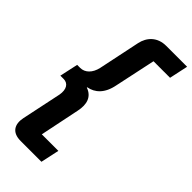

<svg xmlns="http://www.w3.org/2000/svg" viewBox="-296 -855 1083 1083"><g transform="rotate(45 246.0 -313.0)"><path d="M124 167H290L314 56H182L231 -182C244 -243 230 -291 175 -310L176 -313C226 -322 269 -358 284 -437L336 -681H468L492 -793H325C256 -793 214 -749 202 -691L150 -442C139 -392 108 -362 70 -362H46L22 -252H48C83 -252 103 -223 94 -173L44 65C32 123 54 167 124 167Z"/></g></svg>

Font: Mona Sans
Style: Bold Italic
Weight: 700
Italic angle: -11.7°
Designer: Deni Anggara
Foundry: GitHub
Version: Version 2.000;Glyphs 3.2.3 (3260)